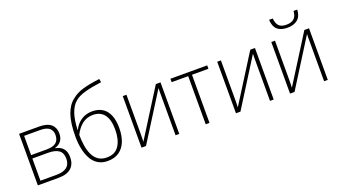

<svg xmlns="http://www.w3.org/2000/svg" viewBox="-63 -1304 3275 1855"><g transform="rotate(-20 1574.5 -376.5)"><path d="M451 -402Q451 -352 427 -322.5Q403 -293 364 -283V-280Q414 -272 442.5 -240Q471 -208 471 -149Q471 -79 428 -39.5Q385 0 296 0H84V-530H290Q372 -530 411.5 -495.5Q451 -461 451 -402ZM411 -400Q411 -444 382.5 -469.5Q354 -495 286 -495H123V-297H283Q350 -297 380.5 -323Q411 -349 411 -400ZM431 -149Q431 -209 394 -235.5Q357 -262 285 -262H123V-34H288Q431 -34 431 -149Z M586 -318Q586 -460 616.5 -545Q647 -630 704 -671Q751 -711 822 -731Q893 -751 993 -763L999 -728Q894 -714 826.5 -695Q759 -676 722 -644Q635 -574 628 -372H631Q657 -427 706 -460Q755 -493 820 -493Q914 -493 963.5 -431.5Q1013 -370 1013 -252Q1013 -175 990 -116Q967 -57 920 -23.5Q873 10 801 10Q743 10 701.5 -16Q660 -42 635 -88Q610 -134 598 -193Q586 -252 586 -318ZM804 -25Q891 -25 931 -87.5Q971 -150 971 -250Q971 -354 931 -406Q891 -458 816 -458Q752 -458 705.5 -422Q659 -386 627 -322Q627 -266 635 -213Q643 -160 662.5 -117.5Q682 -75 716.5 -50Q751 -25 804 -25Z M1188 -530V-133Q1188 -110 1187.5 -90Q1187 -70 1186 -47L1490 -530H1538V0H1500V-404Q1500 -425 1500 -444Q1500 -463 1501 -485L1196 0H1150V-530Z M2018 -495H1849V0H1810V-495H1640V-530H2018Z M2159 -530V-133Q2159 -110 2158.5 -90Q2158 -70 2157 -47L2461 -530H2509V0H2471V-404Q2471 -425 2471 -444Q2471 -463 2472 -485L2167 0H2121V-530Z M2715 -530V-133Q2715 -110 2714.5 -90Q2714 -70 2713 -47L3017 -530H3065V0H3027V-404Q3027 -425 3027 -444Q3027 -463 3028 -485L2723 0H2677V-530ZM3020 -739Q3017 -671 2978 -638.5Q2939 -606 2873 -606Q2806 -606 2770 -637.5Q2734 -669 2730 -739H2768Q2773 -685 2797.5 -661Q2822 -637 2874 -637Q2923 -637 2950.5 -660.5Q2978 -684 2982 -739Z"/></g></svg>

Font: Noto Sans Disp ExtLt
Style: Regular
Weight: 200
Designer: Monotype Design Team
Foundry: Monotype Imaging Inc.
Version: Version 2.000;GOOG;noto-source:20170915:90ef993387c0